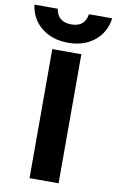

<svg xmlns="http://www.w3.org/2000/svg" viewBox="-173 -903 580 953"><g transform="rotate(10 117.0 -426.0)"><path d="M313 -852.5Q303.5 -781.5 250.8 -738.2Q198 -695 118 -695Q37.5 -695 -16.2 -738.2Q-70 -781.5 -79 -852.5H38.5Q48.5 -787.5 118 -787.5Q186 -787.5 195.5 -852.5ZM46.5 -650.5H193V0H46.5Z"/></g></svg>

Font: Overused Grotesk
Style: Bold
Weight: 710
Version: Version 0.004